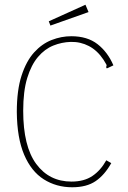

<svg xmlns="http://www.w3.org/2000/svg" viewBox="-20 -781 540 811"><path d="M285 10Q218 10 165 -23.5Q112 -57 82 -127.5Q52 -198 51 -308Q51 -400 71 -461.5Q91 -523 124 -559.5Q157 -596 198 -612Q239 -628 281 -628Q349 -628 392 -594.5Q435 -561 459 -505L438 -495L431 -492L428 -498Q432 -503 429 -509Q426 -515 417 -529Q391 -568 355.5 -586.5Q320 -605 279 -604Q241 -603 205 -588.5Q169 -574 140.5 -540.5Q112 -507 95 -451.5Q78 -396 78 -313Q78 -163 133 -88.5Q188 -14 282 -14Q335 -14 370 -37.5Q405 -61 429 -104L450 -92Q422 -42 384 -16Q346 10 285 10ZM193 -673 186 -691 341 -761 354 -730Z"/></svg>

Font: Inconsolata ExtraLight
Style: Regular
Weight: 200
Monospace: yes
Designer: Raph Levien, Cyreal, Brenton Simpson
Foundry: Raph Levien, Cyreal, Google
Version: Version 3.001; ttfautohint (v1.8.2.53-6de2)